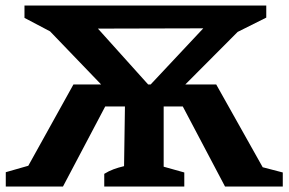

<svg xmlns="http://www.w3.org/2000/svg" viewBox="-20 -678 1050 698"><path d="M413 -303 162 -564 69 -613V-658H948V-614L844 -562L586 -303ZM1 0V-52L141 -92L51 -18L247 -371L381 -326L209 0ZM359 0V-46Q375 -56 392.5 -62.5Q410 -69 431 -74L435 -343H575V-72L650 -51V0ZM247 -291V-371H766L763 -291ZM798 0 626 -326 766 -371 935 -70 1008 -51V0ZM523 -366 719 -575 336 -574Z"/></svg>

Font: Piazzolla 24pt
Style: Bold
Weight: 700
Designer: Juan Pablo del Peral
Foundry: Huerta Tipografica
Version: Version 2.005